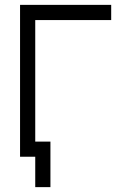

<svg xmlns="http://www.w3.org/2000/svg" viewBox="-20 -645 540 790"><path d="M437.5 -562.5V-625H62.5Q62.5 -625 62.5 0H125Q125 0 125 125H187.5V-62.5H125Q125 -62.5 125 -562.5Z"/></svg>

Font: Unifont
Style: Regular
Weight: 500
Version: Version 15.1.04